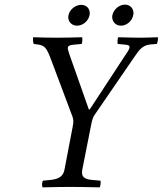

<svg xmlns="http://www.w3.org/2000/svg" viewBox="-20 -808 703 830"><path d="M336 -76 374 -268C377 -285 381 -299 388 -310L563 -565C584 -595 597 -613 632 -616L658 -618C661 -623 665 -643 662 -647C633 -646 604 -645 582 -645C560 -645 529 -646 491 -647C488 -643 487 -622 489 -618L521 -615C545 -613 546 -605 526 -576L368 -335H364L279 -576C279 -576 279 -577 279 -577C270 -603 267 -612 300 -615L333 -618C336 -623 337 -643 335 -647C296 -646 266 -645 228 -645C191 -645 152 -646 124 -647C121 -642 123 -623 126 -618L141 -616C175 -612 182 -600 202 -547L294 -302C296 -296 297 -288 297 -284C297 -279 296 -269 294 -259L259 -76C254 -48 238 -34 197 -30L166 -27C162 -23 160 -7 164 2C209 1 245 0 284 0C322 0 367 1 411 2C414 -2 417 -22 414 -27L380 -30C341 -33 330 -46 336 -76ZM466 -743C465 -740 465 -737 465 -735C465 -713 481 -697 503 -697C528 -697 552 -718 556 -743C557 -745 557 -749 557 -752C557 -772 542 -788 520 -788C495 -788 471 -767 466 -743ZM276 -742C276 -739 275 -736 275 -734C275 -713 291 -697 313 -697C338 -697 362 -717 367 -742C367 -745 368 -748 368 -751C368 -772 353 -787 331 -787C306 -787 281 -767 276 -742Z"/></svg>

Font: Libertinus Serif
Style: Italic
Weight: 400
Italic angle: -12°
Designer: Philipp H. Poll, Khaled Hosny
Foundry: Caleb Maclennan
Version: Version 7.050;RELEASE